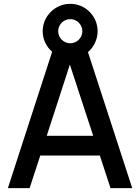

<svg xmlns="http://www.w3.org/2000/svg" viewBox="-20 -974 725 994"><path d="M552.1 0H664.6L435.4 -704.2C465.6 -730.2 485.4 -769.8 485.4 -812.5C485.4 -890.6 421.9 -954.2 343.8 -954.2C265.6 -954.2 201 -890.6 201 -812.5C201 -769.8 219.8 -732.3 250 -706.2L20.8 0H133.3L188.5 -168.8H496.9ZM343.8 -875C378.1 -875 406.3 -846.9 406.3 -812.5C406.3 -778.1 378.1 -750 343.8 -750C309.4 -750 281.2 -778.1 281.2 -812.5C281.2 -846.9 309.4 -875 343.8 -875ZM221.9 -270.8 341.7 -639.6 462.5 -270.8Z"/></svg>

Font: Manrope Semibold
Style: Regular
Weight: 600
Width: 4
Designer: Michael Sharanda
Foundry: Michael Sharanda
Version: Version 2.000;PS 002.000;hotconv 1.0.88;makeotf.lib2.5.64775